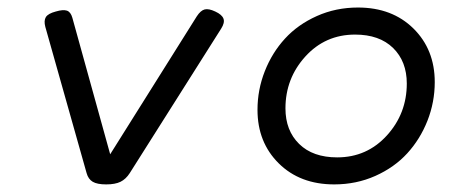

<svg xmlns="http://www.w3.org/2000/svg" viewBox="-20 -482 1239 513"><path d="M505.9 -438.5 274.4 -69.8 173.3 -434.6Q168.9 -450.2 158.7 -453.6Q148.4 -457 128.9 -451.2Q108.4 -445.8 102.5 -436.3Q96.7 -426.8 101.1 -410.2L211.4 -19.5Q215.8 -3.4 227.8 3.7Q239.7 10.7 263.7 10.7Q287.6 10.7 302 3.7Q316.4 -3.4 326.7 -19.5L570.8 -405.3Q581.1 -421.4 577.1 -432.1Q573.2 -442.9 555.2 -451.2Q537.6 -459.5 526.9 -456.8Q516.1 -454.1 505.9 -438.5Z M668 -188.5Q668 -101.6 724.9 -45.4Q781.7 10.7 873 10.7Q932.1 10.7 982.9 -12Q1033.7 -34.7 1068.1 -72.3Q1102.5 -109.9 1122.1 -159.4Q1141.6 -209 1141.6 -262.7Q1141.6 -349.6 1084.7 -405.8Q1027.8 -461.9 936.5 -461.9Q877.4 -461.9 826.7 -439.2Q775.9 -416.5 741.5 -378.9Q707 -341.3 687.5 -291.7Q668 -242.2 668 -188.5ZM1066.9 -258.8Q1066.9 -178.7 1013.7 -120.1Q960.4 -61.5 880.9 -61.5Q815.9 -61.5 779.3 -97.4Q742.7 -133.3 742.7 -192.4Q742.7 -272.5 795.9 -331.1Q849.1 -389.6 928.7 -389.6Q993.7 -389.6 1030.3 -353.8Q1066.9 -317.9 1066.9 -258.8Z"/></svg>

Font: Courier Prime Code
Style: Italic
Weight: 400
Italic angle: -10°
Designer: Alan Dague-Greene
Foundry: Quote-Unquote Apps
Version: Version 3.18